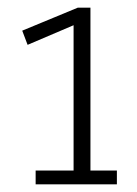

<svg xmlns="http://www.w3.org/2000/svg" viewBox="-20 -788 358 501"><path d="M188 -729 172 -742V-307H216V-768H183L38 -708L52 -671ZM73 -307H285V-343H73Z"/></svg>

Font: Yaldevi ExtraLight ExtraLight
Style: Regular
Weight: 250
Version: Version 1.100